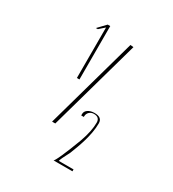

<svg xmlns="http://www.w3.org/2000/svg" viewBox="-107 -651 457 508"><g transform="rotate(30 121.5 -397.5)"><path d="M59.6 -565.4 76.2 -580.1V-425.8H84V-588.9H76.2L53.7 -565.4ZM77.1 -293H86.9L165 -571.3L155.3 -572.3ZM144.5 -206.1H146.5H148.4H151.4H153.3H155.3H159.2H160.2H163.1H165H166H168.9H169.9H172.9H173.8H176.8H177.7H178.7H181.6H182.6H184.6H186.5H188.5H189.5V-211.9H144.5C144.5 -212.9 145.5 -216.8 148.4 -222.7L160.2 -246.1C170.9 -273.4 186.5 -313.5 186.5 -350.6C186.5 -363.3 178.7 -369.1 163.1 -369.1C147.5 -369.1 135.7 -361.3 135.7 -350.6V-349.6V-345.7H143.6V-347.7C143.6 -358.4 152.3 -366.2 163.1 -366.2C174.8 -366.2 180.7 -360.4 180.7 -349.6C180.7 -333 176.8 -312.5 168 -288.1C159.2 -264.6 151.4 -245.1 144.5 -229.5C137.7 -213.9 132.8 -206.1 131.8 -206.1Z"/></g></svg>

Font: Caledo
Style: Light
Weight: 300
Designer: BSozoo
Foundry: BSozoo
Version: Version 002.000